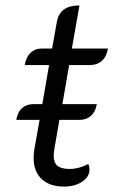

<svg xmlns="http://www.w3.org/2000/svg" viewBox="-20 -679 425 708"><path d="M235 -439 210 -295H337Q332 -267 315.5 -252Q299 -237 274 -237H199L181 -133Q178 -117 178 -105Q178 -79 192 -67.5Q206 -56 237 -56Q271 -56 305 -74Q310 -68 310 -54Q310 -27 283 -9Q256 9 216 9Q163 9 133.5 -19Q104 -47 104 -97Q104 -114 107 -130L126 -237H40Q45 -266 61.5 -280.5Q78 -295 103 -295H136L161 -439H71Q76 -468 92.5 -484Q109 -500 134 -500H172L190 -600Q201 -659 273 -659L245 -500H378Q373 -470 355.5 -454.5Q338 -439 310 -439Z"/></svg>

Font: K2D Light
Style: Italic
Weight: 300
Italic angle: -10°
Designer: Katatrad Aksorn Co.,Ltd.
Foundry: Cadson Demak Co.,Ltd.
Version: Version 1.000; ttfautohint (v1.6)